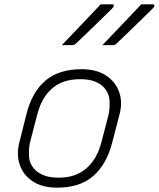

<svg xmlns="http://www.w3.org/2000/svg" viewBox="-20 -855 732 885"><path d="M444 -835H497Q505 -835 504.5 -829Q504 -823 498 -817Q467 -787 443 -763Q419 -739 393 -714.5Q367 -690 331 -655Q323 -647 312 -647H265Q308 -692 354 -740Q400 -788 444 -835ZM631 -835H684Q692 -835 691.5 -829Q691 -823 685 -817Q654 -787 630 -763Q606 -739 580 -714.5Q554 -690 518 -655Q510 -647 499 -647H452Q495 -692 541 -740Q587 -788 631 -835ZM356 -536Q424 -536 468 -507.5Q512 -479 529 -431.5Q546 -384 531 -328L497 -197Q471 -97 409.5 -43.5Q348 10 244 10Q175 10 131 -19Q87 -48 71 -95.5Q55 -143 69 -198L102 -329Q127 -430 189 -483Q251 -536 356 -536ZM349 -490Q270 -490 221 -448Q172 -406 152 -328L120 -205Q112 -176 113.5 -137.5Q115 -99 142 -72Q158 -56 184.5 -46Q211 -36 251 -36Q328 -36 377.5 -78.5Q427 -121 447 -198L479 -321Q487 -351 485 -389.5Q483 -428 456 -455Q440 -471 414.5 -480.5Q389 -490 349 -490Z"/></svg>

Font: Recursive Mn Lnr St Lt
Style: Italic
Weight: 300
Italic angle: -15°
Monospace: yes
Version: Version 1.079;hotconv 1.0.112;makeotfexe 2.5.65598; ttfautoh